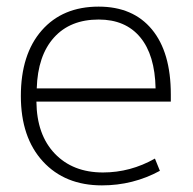

<svg xmlns="http://www.w3.org/2000/svg" viewBox="-20 -550 584 580"><path d="M91 -283H450Q448 -384 403.5 -437.5Q359 -491 278 -491Q192 -491 143 -436.5Q94 -382 91 -283ZM90 -243Q91 -143 145.5 -86Q200 -29 291 -29Q374 -29 448 -71L463 -34Q382 10 288 10Q176 10 109.5 -62.5Q43 -135 43 -260Q43 -386 106 -458Q169 -530 278 -530Q382 -530 439 -461Q496 -392 496 -265V-243Z"/></svg>

Font: M PLUS 1p Light
Style: Regular
Weight: 300
Version: Version 1.061